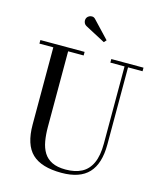

<svg xmlns="http://www.w3.org/2000/svg" viewBox="-140 -1077 1012 1195"><g transform="rotate(15 366.0 -480.0)"><path d="M694.5 -750V-727H601V-230Q601 -106.5 544.5 -46Q488 14.5 369.5 14.5Q240 14.5 179.8 -43Q119.5 -100.5 119.5 -230V-727H30V-750H315V-727H215V-240Q215 -190.5 222.2 -148.8Q229.5 -107 248.2 -76.5Q267 -46 301.2 -29Q335.5 -12 389.5 -12Q450.5 -12 492.5 -34Q534.5 -56 556.5 -104Q578.5 -152 578.5 -230V-727H487V-750ZM414.5 -839.5 284 -908.5Q276 -913 271.2 -921.2Q266.5 -929.5 266.2 -939.5Q266 -949.5 270.5 -957.5Q275.5 -966 285 -971Q294.5 -976 305.8 -975Q317 -974 326.5 -963L428.5 -855Z"/></g></svg>

Font: BodoniModa 10 Custom
Style: Regular
Weight: 400
Designer: Owen Earl
Foundry: indestructible type
Version: Version 2.005